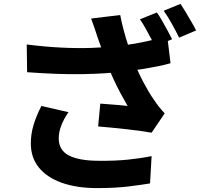

<svg xmlns="http://www.w3.org/2000/svg" viewBox="-20 -895 1040 984"><path d="M784 -831Q797 -813 811.5 -787.5Q826 -762 839.5 -737Q853 -712 862 -694L775 -657Q765 -678 751.5 -702.5Q738 -727 724.5 -752Q711 -777 697 -796ZM905 -875Q918 -856 933 -830.5Q948 -805 962.5 -780.5Q977 -756 985 -739L898 -702Q883 -733 861 -772.5Q839 -812 819 -840ZM480 -704Q474 -722 465.5 -748Q457 -774 447 -800L596 -818Q604 -777 614.5 -738Q625 -699 637 -662.5Q649 -626 661 -594Q684 -532 714.5 -474.5Q745 -417 768 -385Q781 -365 795 -347.5Q809 -330 824 -314L757 -215Q735 -219 702 -223.5Q669 -228 631 -232.5Q593 -237 554.5 -240.5Q516 -244 483 -247L494 -364Q518 -362 545 -360Q572 -358 596 -356Q620 -354 634 -352Q617 -381 598 -416.5Q579 -452 561 -491Q543 -530 528 -570Q512 -612 500.5 -646Q489 -680 480 -704ZM117 -667Q213 -655 295.5 -651Q378 -647 449.5 -649.5Q521 -652 581 -659Q628 -664 671.5 -671.5Q715 -679 756.5 -689Q798 -699 837 -710L854 -571Q823 -562 785 -554.5Q747 -547 706 -540.5Q665 -534 624 -529Q523 -517 401 -515Q279 -513 119 -525ZM331 -320Q306 -284 293.5 -250.5Q281 -217 281 -186Q281 -125 333.5 -98Q386 -71 487 -71Q570 -70 637 -77Q704 -84 757 -95L749 45Q708 52 639.5 60.5Q571 69 478 69Q374 69 297.5 42Q221 15 179.5 -36Q138 -87 138 -160Q138 -207 151.5 -253Q165 -299 192 -352Z"/></svg>

Font: Noto Sans SC ExtraBold
Style: Regular
Weight: 800
Designer: Ryoko NISHIZUKA 西塚涼子 (kana, bopomofo & ideographs); Paul D. Hunt (Latin, Greek & Cyrillic); Sandoll Communications 산돌커뮤니
Foundry: Adobe
Version: Version 2.004-H2;hotconv 1.0.118;makeotfexe 2.5.65603